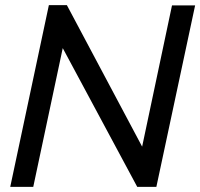

<svg xmlns="http://www.w3.org/2000/svg" viewBox="-20 -730 782 750"><path d="M170.9 -710H241.2L535.2 -157.2L651.9 -709H742.2L590.8 0H516.1L225.1 -542L109.9 0H20Z"/></svg>

Font: Rawline Medium
Style: Italic
Weight: 500
Italic angle: -12°
Designer: Matt McInerney, Pablo Impallari, Rodrigo Fuenzalida
Foundry: Matt McInerney, Pablo Impallari, Rodrigo Fuenzalida
Version: Version 4.020;PS 004.020;hotconv 1.0.88;makeotf.lib2.5.64775